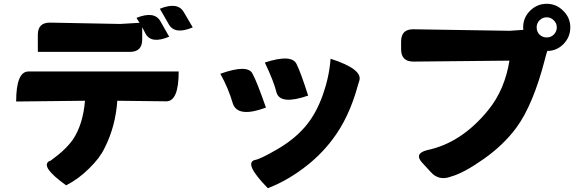

<svg xmlns="http://www.w3.org/2000/svg" viewBox="-20 -886 3040 1010"><path d="M65 -352Q65 -510 130 -510H920Q920 -353 855 -353L597 -356Q588 -222 531 -109Q505 -54 449 0Q394 55 328 89Q186 -13 242 -40Q235 -31 283 -69Q332 -108 363 -151Q417 -232 427 -356L65 -352ZM698 -792Q792 -830 824 -774L870 -693Q775 -653 745 -710L728 -743V-678Q728 -613 663 -613H179V-703Q179 -768 244 -767L612 -760L714 -766L698 -792ZM821 -840Q915 -878 947 -822L994 -742Q900 -702 868 -758L821 -840Z M1373 -557Q1517 -604 1541 -547Q1562 -505 1601 -383Q1456 -333 1435 -398Q1421 -457 1373 -557ZM1719 -577Q1890 -522 1870 -461L1862 -435Q1816 -266 1728 -151Q1661 -63 1572 2Q1483 68 1389 104Q1262 -26 1319 -44Q1349 -48 1444 -104Q1539 -160 1597 -234Q1646 -296 1679 -389Q1712 -483 1719 -577ZM1139 -498Q1285 -550 1309 -497Q1332 -455 1379 -320Q1231 -265 1205 -341Q1181 -423 1139 -498Z M2818 -704Q2834 -689 2856 -689Q2878 -689 2893 -704Q2909 -720 2909 -742Q2909 -764 2893 -779Q2878 -795 2856 -795Q2834 -795 2818 -779Q2803 -764 2803 -742Q2803 -720 2818 -704ZM2732 -742Q2732 -793 2768 -829Q2805 -866 2856 -866Q2907 -866 2943 -829Q2980 -793 2980 -742Q2980 -691 2944 -654Q2908 -618 2859 -618Q2853 -600 2847 -576Q2785 -335 2696 -214Q2627 -121 2522 -48Q2418 25 2352 43Q2289 67 2246 19L2201 -30Q2157 -78 2226 -96Q2409 -134 2550 -309Q2635 -414 2660 -567L2155 -562Q2090 -562 2090 -627V-668Q2090 -733 2155 -732L2661 -724L2733 -729Q2732 -733 2732 -742Z"/></svg>

Font: Swei Half Moon CJK SC
Style: Black
Weight: 900
Version: Version 2.071